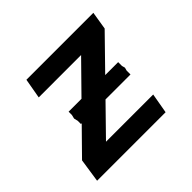

<svg xmlns="http://www.w3.org/2000/svg" viewBox="-135 -710 870 870"><g transform="rotate(-45 300.0 -275.0)"><path d="M49 -113.5 167 -233.5H162V-254L157.5 -273L162 -291.5V-312.5H244.5L383.5 -454H112L129 -550H558L544 -463.5L396.5 -312.5H479.5V-288L483.5 -273L479.5 -258V-233.5H319.5L185.5 -96.5H488L471 0H32Z"/></g></svg>

Font: JuliaMono SemiBoldItalic
Style: Regular
Weight: 600
Italic angle: -9°
Monospace: yes
Designer: cormullion
Foundry: corm
Version: Version 0.049; ttfautohint (v1.8.4)